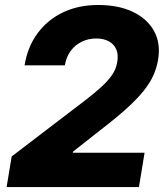

<svg xmlns="http://www.w3.org/2000/svg" viewBox="-20 -758 674 778"><path d="M6.8 0 27.3 -124 331.1 -356Q365.2 -382.8 391.4 -406.5Q417.5 -430.2 434.1 -454.3Q450.7 -478.5 455.1 -506.8Q460.4 -537.6 450.9 -558.6Q441.4 -579.6 420.7 -590.8Q399.9 -602.1 369.1 -602.1Q338.4 -602.1 311.5 -589.1Q284.7 -576.2 266.6 -552Q248.5 -527.8 242.7 -493.2H79.6Q91.8 -568.4 132.1 -623Q172.4 -677.7 235.1 -707.8Q297.9 -737.8 377.9 -737.8Q460 -737.8 518.3 -710Q576.7 -682.1 604.2 -632.3Q631.8 -582.5 620.6 -516.1Q615.2 -483.9 601.8 -453.4Q588.4 -422.9 562.3 -390.1Q536.1 -357.4 493.9 -319.1Q451.7 -280.8 388.7 -232.4L275.9 -143.6L274.9 -139.2H565.9L543 0Z"/></svg>

Font: Inter 17pt ExtraBold
Style: Italic
Weight: 800
Italic angle: -9.3988°
Version: Version 4.001;git-66647c0bb